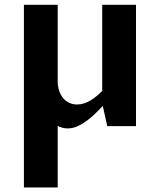

<svg xmlns="http://www.w3.org/2000/svg" viewBox="-20 -538 682 819"><path d="M82 -517.6H226.1V-192.9Q226.1 -169.9 232.2 -151.4Q238.3 -132.8 249.3 -119.6Q260.3 -106.4 275.4 -99.4Q290.5 -92.3 308.6 -92.3Q323.7 -92.3 338.1 -96.9Q352.5 -101.6 366 -109.6Q379.4 -117.7 392.1 -128.2Q404.8 -138.7 416 -150.4V-517.6H560.1V0H437.5L418.5 -85.9Q402.8 -69.3 385.3 -52.5Q367.7 -35.6 348.6 -21.7Q329.6 -7.8 309.6 1Q289.6 9.8 268.6 9.8Q255.9 9.8 244.9 6.6Q233.9 3.4 226.1 -1V261.7H82Z"/></svg>

Font: Proza Libre
Style: SemiBold
Weight: 600
Designer: Jasper de Waard
Foundry: Jasper de Waard
Version: Version 1.000; ttfautohint (v1.4.1.8-43bc) -l 8 -r 50 -G 200